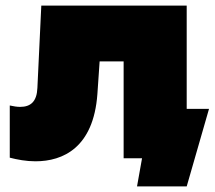

<svg xmlns="http://www.w3.org/2000/svg" viewBox="-20 -567 772 688"><path d="M423 0H489L471 101H649L729 -177H649V-547H128L114 -252C112 -203 90 -184 52 -184C41 -184 29 -186 15 -189V-2C42 5 74 11 107 11C206 11 315 -38 329 -230L337 -347H423Z"/></svg>

Font: Chess Sans Black
Style: Regular
Weight: 900
Designer: Wolf Bōese
Foundry: Wolf Bōese
Version: Version 7.223;Glyphs 3.3 (3306)